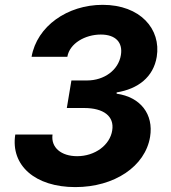

<svg xmlns="http://www.w3.org/2000/svg" viewBox="-20 -757 699 787"><path d="M288.7 9.9C448.9 9.9 575.3 -74.9 595.2 -196C610.4 -288.7 555.8 -359.4 458.1 -372.9V-378.2C545.5 -392.4 608.7 -440.7 622.5 -524.1C641 -637.8 555 -737.2 400.9 -737.2C256 -737.2 131.4 -649.5 109.4 -524.1H256C265.3 -579.5 329.5 -615.4 393.1 -615.4C455.3 -615.4 484 -581.7 475.5 -531.2C465.6 -469.8 407.3 -427.2 336.6 -427.2H272.7L253.9 -314.3H324.6C405.2 -314.3 449.2 -280.2 440 -222.7C430.8 -162.3 369.3 -116.8 296.2 -116.8C230.8 -116.8 187.9 -152.3 195.3 -205.6H42.6C22.7 -78.1 125 9.9 288.7 9.9Z"/></svg>

Font: Margiela Sans
Style: Bold Italic
Weight: 700
Italic angle: -9.39999°
Designer: Stefan Endress, Andreas Faust
Version: Version 1.100;FEAKit 1.0